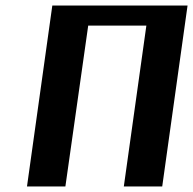

<svg xmlns="http://www.w3.org/2000/svg" viewBox="-20 -670 694 690"><path d="M563 0H425L506 -578H297L215 0H77L168 -650H654Z"/></svg>

Font: Arsenal
Style: Bold Italic
Weight: 700
Italic angle: -9.10001°
Designer: Andrij Shevchenko
Foundry: Stairsfor
Version: Version 2.001;PS 002.001;hotconv 1.0.88;makeotf.lib2.5.64775